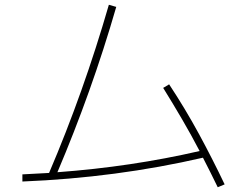

<svg xmlns="http://www.w3.org/2000/svg" viewBox="-20 -766 1040 806"><path d="M923 8 894 20Q879 -11 863.5 -42Q848 -73 832 -104Q650 -62 460.5 -37Q271 -12 74 -4V-34Q130 -37 186 -40Q331 -379 437 -746L468 -737Q416 -557 354 -383.5Q292 -210 221 -43Q532 -66 818 -132Q783 -199 744.5 -265Q706 -331 665 -397L690 -412Q758 -309 815 -204Q872 -99 923 8Z"/></svg>

Font: Murecho ExtraLight
Style: Regular
Weight: 200
Designer: Neil Summerour
Foundry: Positype
Version: Version 1.010; ttfautohint (v1.8.3)